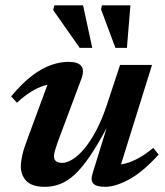

<svg xmlns="http://www.w3.org/2000/svg" viewBox="-20 -710 639 742"><path d="M338 -40.5 395.5 -226.5 396 -222.5Q359 -153 328 -107.2Q297 -61.5 268.8 -35.5Q240.5 -9.5 212.2 1.2Q184 12 153 12Q104.5 12 82.5 -10.2Q60.5 -32.5 60.5 -67.5Q60.5 -86 66.5 -111.8Q72.5 -137.5 87 -175.5L177.5 -420.5L200.5 -386Q175 -386.5 149.8 -378.8Q124.5 -371 98.8 -354.8Q73 -338.5 45.5 -313L23 -337.5Q65 -388 103.2 -417Q141.5 -446 176.8 -458.5Q212 -471 244 -471Q282 -471 294.5 -454.5Q307 -438 294 -404L202.5 -159.5Q195.5 -139 192 -126.8Q188.5 -114.5 188.5 -106Q188.5 -93.5 196.5 -87Q204.5 -80.5 220 -80.5Q238 -80.5 260.2 -94Q282.5 -107.5 305.8 -135.2Q329 -163 351.8 -205.8Q374.5 -248.5 394 -307.5L444 -459H567.5L436 -37.5L416.5 -73Q440 -72 464.8 -78.2Q489.5 -84.5 516.5 -99.5Q543.5 -114.5 572.5 -138.5L593 -112.5Q530.5 -44 478 -16Q425.5 12 386.5 12Q353 12 341 -0.2Q329 -12.5 338 -40.5ZM336.5 -525H288L185.5 -671L190 -689.5H301ZM470.5 -525H426L370.5 -674L374 -689.5H484Z"/></svg>

Font: Newsreader SemiBold
Style: Italic
Weight: 600
Italic angle: -17°
Designer: Hugues Gentile
Foundry: Production Type
Version: Version 1.003